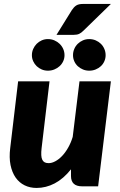

<svg xmlns="http://www.w3.org/2000/svg" viewBox="-20 -920 591 948"><path d="M24.5 0ZM224.5 -518.5 185.5 -189.5Q183 -168.5 183.8 -154Q184.5 -139.5 189 -130.8Q193.5 -122 201.2 -118.2Q209 -114.5 220.5 -114.5Q236 -114.5 253.2 -123.8Q270.5 -133 286.5 -149.8Q302.5 -166.5 316.2 -190.5Q330 -214.5 339 -244L372.5 -518.5H527.5L464.5 0H385.5Q330.5 0 330.5 -51V-84Q293 -37 250 -14.5Q207 8 160.5 8Q128 8 101.5 -5Q75 -18 57.2 -43.2Q39.5 -68.5 32 -105.2Q24.5 -142 30.5 -189.5L69.5 -518.5ZM527.5 -900.5 392.5 -769Q381 -757.5 370.8 -752.8Q360.5 -748 344.5 -748H259L335 -870.5Q344.5 -885 356.2 -892.8Q368 -900.5 389.5 -900.5ZM298.5 -647.5Q298.5 -631.5 292 -617.5Q285.5 -603.5 274.2 -593.2Q263 -583 248.2 -577Q233.5 -571 216.5 -571Q200.5 -571 186.2 -577Q172 -583 161.2 -593.2Q150.5 -603.5 144 -617.5Q137.5 -631.5 137.5 -647.5Q137.5 -664 144 -678.5Q150.5 -693 161.2 -703.8Q172 -714.5 186.2 -720.8Q200.5 -727 216.5 -727Q233.5 -727 248.2 -720.8Q263 -714.5 274.2 -703.8Q285.5 -693 292 -678.5Q298.5 -664 298.5 -647.5ZM501.5 -647.5Q501.5 -631.5 495.2 -617.5Q489 -603.5 478 -593.2Q467 -583 452.2 -577Q437.5 -571 420.5 -571Q404 -571 389.5 -577Q375 -583 364 -593.2Q353 -603.5 346.8 -617.5Q340.5 -631.5 340.5 -647.5Q340.5 -664 346.8 -678.5Q353 -693 364 -703.8Q375 -714.5 389.5 -720.8Q404 -727 420.5 -727Q437.5 -727 452.2 -720.8Q467 -714.5 478 -703.8Q489 -693 495.2 -678.5Q501.5 -664 501.5 -647.5Z"/></svg>

Font: Lato Black
Style: Italic
Weight: 900
Italic angle: -7°
Designer: Lukasz Dziedzic
Foundry: tyPoland Lukasz Dziedzic
Version: Version 2.007; 2014-02-27